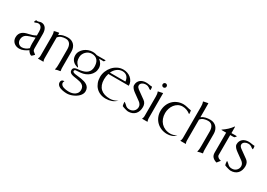

<svg xmlns="http://www.w3.org/2000/svg" viewBox="2 -1426 3418 2457"><g transform="rotate(30 1711.5 -197.0)"><path d="M252 -309.6Q252 -324.2 249 -338.9Q246.1 -353.5 239 -365.7Q231.9 -377.9 220.2 -385.5Q208.5 -393.1 191.4 -393.1Q184.6 -393.1 177.5 -390.9Q170.4 -388.7 163.6 -386Q156.7 -383.3 150.4 -381.1Q144 -378.9 138.2 -378.9Q133.8 -378.9 133.8 -383.3Q133.8 -385.7 135 -389.6Q136.2 -393.6 138.2 -397.7Q140.1 -401.9 142.1 -405.8Q144 -409.7 145 -412.1L148.9 -414.1Q155.3 -411.1 162.6 -411.1Q169.9 -411.1 177 -412.8Q184.1 -414.6 190.9 -416.7Q197.8 -418.9 204.8 -420.9Q211.9 -422.9 219.2 -422.9Q244.1 -422.9 261.2 -412.6Q278.3 -402.3 288.8 -386Q299.3 -369.6 304 -348.6Q308.6 -327.6 308.6 -306.2V-96.7Q308.6 -77.6 311.8 -68.1Q314.9 -58.6 321 -52.5Q327.1 -46.4 335.9 -40.8Q344.7 -35.2 356.4 -23.9Q354.5 -22 349.4 -16.4Q344.2 -10.7 338.1 -4.9Q332 1 326.9 5.6Q321.8 10.3 319.8 10.3Q312 10.3 303.5 5.1Q294.9 0 287.1 -7.6Q279.3 -15.1 273.2 -23.4Q267.1 -31.7 264.2 -38.6Q236.3 -19 204.6 -4.4Q172.9 10.3 137.7 10.3Q114.7 10.3 94.7 3.2Q74.7 -3.9 59.6 -17.3Q44.4 -30.8 35.6 -49.8Q26.9 -68.8 26.9 -92.3Q26.9 -121.6 36.6 -142.3Q46.4 -163.1 63.2 -177.2Q80.1 -191.4 102.8 -199.7Q125.5 -208 151.4 -212.9Q178.7 -218.3 203.4 -226.8Q228 -235.4 252 -249.5ZM255.9 -63.5Q252.4 -80.6 251.2 -98.1Q250 -115.7 250 -133.3Q250 -154.8 251 -175.5Q252 -196.3 252 -217.8Q234.9 -210.4 216.3 -205.1Q197.8 -199.7 179.9 -194.1Q162.1 -188.5 145.8 -181.2Q129.4 -173.8 116.9 -162.6Q104.5 -151.4 97.2 -134.5Q89.8 -117.7 89.8 -93.3Q89.8 -78.1 95 -64.9Q100.1 -51.8 109.4 -42Q118.7 -32.2 131.3 -26.6Q144 -21 159.7 -21Q185.5 -21 211.4 -33.4Q237.3 -45.9 255.9 -63.5Z M483.9 -45.4Q483.9 -34.7 485.6 -24.2Q487.3 -13.7 492.7 -3.9V-1Q492.2 -1 491.2 -0.5Q490.2 0 489.7 0H415Q414.6 0 413.6 -0.5Q412.6 -1 412.1 -1V-3.9Q422.9 -22.5 422.9 -45.4V-335.4Q422.9 -352.5 420.9 -369.9Q418.9 -387.2 412.1 -403.3V-406.2Q428.2 -413.1 445.3 -415.5Q462.4 -418 479.5 -421.9L482.4 -420.9L483.9 -418.9V-390.1Q511.7 -410.6 544.4 -418.2Q577.1 -425.8 610.8 -425.8Q641.1 -425.8 664.8 -415.5Q688.5 -405.3 704.8 -387.5Q721.2 -369.6 729.7 -344.7Q738.3 -319.8 738.3 -290.5V-65.9Q738.3 -51.3 739 -36.6Q739.7 -22 743.2 -7.8Q742.7 -6.3 740.2 -3.9Q723.1 -2.9 706.3 1.5Q689.5 5.9 673.3 11.2L669.9 10.7L669.4 7.8Q675.8 -14.2 677 -36.4Q678.2 -58.6 678.2 -81.1V-290.5Q678.2 -311 674.1 -330.6Q669.9 -350.1 660.2 -365.5Q650.4 -380.9 634.3 -390.1Q618.2 -399.4 594.7 -399.4Q563 -399.4 533.9 -389.9Q504.9 -380.4 483.9 -354.5Z M803.7 -274.9Q803.7 -308.1 819.1 -335.7Q834.5 -363.3 859.1 -383.3Q883.8 -403.3 914.6 -414.6Q945.3 -425.8 976.1 -425.8Q987.3 -425.8 998.8 -424.8Q1010.3 -423.8 1021 -420.9Q1026.9 -419.4 1033 -416.7Q1039.1 -414.1 1045.4 -414.1H1170.4L1172.9 -412.1V-409.2Q1171.9 -407.7 1169.9 -405Q1168 -402.3 1165.8 -399.2Q1163.6 -396 1161.6 -393.3Q1159.7 -390.6 1158.7 -390.1H1089.4Q1116.2 -371.6 1132.6 -343.3Q1148.9 -314.9 1148.9 -282.2Q1148.9 -246.6 1134.5 -217.3Q1120.1 -188 1096.2 -166.7Q1072.3 -145.5 1041.3 -132.8Q1010.3 -120.1 977.1 -117.2L904.8 -111.3Q896 -110.4 891.4 -104.5Q886.7 -98.6 886.7 -90.3Q886.7 -80.1 897.9 -74.5Q909.2 -68.8 927.7 -65.7Q946.3 -62.5 970 -60.3Q993.7 -58.1 1018.1 -54.2Q1042.5 -50.3 1066.2 -43.2Q1089.8 -36.1 1108.4 -23.4Q1127 -10.7 1138.2 9Q1149.4 28.8 1149.4 58.1Q1149.4 79.1 1140.1 98.1Q1130.9 117.2 1115.2 133.3Q1099.6 149.4 1079.6 162.1Q1059.6 174.8 1038.1 183.8Q1016.6 192.9 994.9 197.8Q973.1 202.6 955.1 202.6Q942.4 202.6 926 201.4Q909.7 200.2 892.8 197Q876 193.8 859.9 188.2Q843.8 182.6 831.1 173.6Q818.4 164.6 810.8 151.9Q803.2 139.2 803.2 122.1Q803.2 103 814.2 92.3Q825.2 81.5 844.2 81.5Q847.7 81.5 849.6 82.5V85.9Q840.8 94.2 840.8 106.9Q840.8 120.6 847.4 130.6Q854 140.6 864.5 147.7Q875 154.8 888.7 158.9Q902.3 163.1 916.3 165.5Q930.2 168 943.4 168.7Q956.5 169.4 966.8 169.4Q988.8 169.4 1011 163.8Q1033.2 158.2 1051 146.2Q1068.8 134.3 1080.1 116Q1091.3 97.7 1091.3 72.3Q1091.3 45.4 1081.3 28.6Q1071.3 11.7 1054.7 1.5Q1038.1 -8.8 1016.8 -14.2Q995.6 -19.5 973.6 -22.9Q951.7 -26.4 930.4 -29.5Q909.2 -32.7 892.6 -39.1Q876 -45.4 866 -56.4Q856 -67.4 856 -86.4Q856 -99.1 859.6 -107.4Q863.3 -115.7 869.9 -121.3Q876.5 -127 885.5 -130.1Q894.5 -133.3 905.8 -135.3Q918.9 -137.7 932.4 -138.4Q945.8 -139.2 959 -141.6Q986.8 -146 1011 -154.8Q1035.2 -163.6 1053 -179Q1070.8 -194.3 1081.1 -216.8Q1091.3 -239.3 1091.3 -270.5Q1091.3 -298.3 1085.2 -322Q1079.1 -345.7 1065.7 -362.8Q1052.2 -379.9 1031 -389.6Q1009.8 -399.4 979.5 -399.4Q955.6 -399.4 933.8 -389.4Q912.1 -379.4 895.8 -362.8Q879.4 -346.2 869.6 -324.2Q859.9 -302.2 859.9 -278.8Q859.9 -261.7 861.6 -248.3Q863.3 -234.9 867.4 -223.1Q871.6 -211.4 879.2 -200.7Q886.7 -189.9 898.4 -177.7Q903.3 -172.9 907 -168Q910.6 -163.1 913.1 -156.7L909.2 -155.8Q885.7 -160.6 866.5 -170.7Q847.2 -180.7 833.3 -195.6Q819.3 -210.4 811.5 -230.2Q803.7 -250 803.7 -274.9Z M1290.5 -280.3Q1283.7 -259.3 1280.3 -237.3Q1276.9 -215.3 1276.9 -193.4Q1276.9 -148.4 1289.6 -115Q1302.2 -81.5 1326.4 -59.3Q1350.6 -37.1 1385.3 -26.1Q1419.9 -15.1 1463.4 -15.1Q1492.7 -15.1 1520.8 -24.2Q1548.8 -33.2 1573.7 -48.8Q1540.5 -16.6 1501.7 -2.7Q1462.9 11.2 1417 11.2Q1371.6 11.2 1334.5 -4.2Q1297.4 -19.5 1271.5 -46.9Q1245.6 -74.2 1231.4 -112.1Q1217.3 -149.9 1217.3 -194.8Q1217.3 -238.3 1233.9 -279.8Q1250.5 -321.3 1279.3 -353.8Q1308.1 -386.2 1347.2 -406Q1386.2 -425.8 1431.6 -425.8Q1462.9 -425.8 1491.9 -415.5Q1521 -405.3 1543.5 -386.2Q1565.9 -367.2 1579.3 -340.3Q1592.8 -313.5 1592.8 -280.3ZM1528.3 -305.2Q1526.4 -326.7 1519.5 -344.5Q1512.7 -362.3 1500.7 -375Q1488.8 -387.7 1471.4 -394.8Q1454.1 -401.9 1431.6 -401.9Q1408.7 -401.9 1388.4 -394.3Q1368.2 -386.7 1351.3 -373.5Q1334.5 -360.4 1321.3 -342.8Q1308.1 -325.2 1299.3 -305.2Z M1771 -403.3Q1759.3 -403.3 1746.8 -399.7Q1734.4 -396 1724.1 -389.2Q1713.9 -382.3 1707 -372.1Q1700.2 -361.8 1700.2 -348.6Q1700.2 -333.5 1709.2 -322Q1718.3 -310.5 1729.5 -302.2L1846.7 -217.8Q1867.2 -203.1 1876.7 -181.6Q1886.2 -160.2 1886.2 -135.3Q1886.2 -102.5 1877.2 -75.7Q1868.2 -48.8 1850.6 -29.8Q1833 -10.7 1807.1 -0.2Q1781.2 10.3 1747.6 10.3Q1740.7 10.3 1727.8 7.3Q1714.8 4.4 1700.9 0.2Q1687 -3.9 1674.3 -8.3Q1661.6 -12.7 1655.8 -16.1Q1651.4 -29.8 1649.7 -43.9Q1647.9 -58.1 1647.9 -72.3L1650.9 -75.7Q1666 -65.9 1675.8 -56.2Q1685.5 -46.4 1695.1 -38.6Q1704.6 -30.8 1717.3 -25.9Q1730 -21 1751.5 -21Q1769.5 -21 1785.6 -27.6Q1801.8 -34.2 1813.7 -45.7Q1825.7 -57.1 1832.5 -72.8Q1839.4 -88.4 1839.4 -106.9Q1839.4 -127 1828.9 -143.8Q1818.4 -160.6 1802.7 -171.9L1705.6 -242.2Q1696.3 -249 1686 -257.6Q1675.8 -266.1 1667 -276.4Q1658.2 -286.6 1652.6 -298.1Q1647 -309.6 1647 -322.3Q1647 -348.6 1656.5 -368.4Q1666 -388.2 1682.1 -401.4Q1698.2 -414.6 1720 -421.1Q1741.7 -427.7 1766.1 -427.7Q1789.1 -427.7 1810.8 -423.3Q1832.5 -418.9 1855.5 -418.9Q1859.9 -409.2 1860.1 -396.2Q1860.4 -383.3 1860.4 -372.6L1858.4 -369.6Q1845.7 -372.6 1838.6 -378.2Q1831.5 -383.8 1823.5 -389.4Q1815.4 -395 1803.7 -399.2Q1792 -403.3 1771 -403.3Z M2029.8 -3.9V-1Q2029.3 -1 2028.3 -0.5Q2027.3 0 2026.9 0H1952.6L1949.2 -2Q1952.1 -4.4 1954.6 -10Q1957 -15.6 1958.5 -22.2Q1960 -28.8 1960.7 -35.2Q1961.4 -41.5 1961.4 -45.4V-331.5Q1961.4 -349.1 1959.2 -366.7Q1957 -384.3 1950.2 -400.4V-402.3L1952.6 -404.3L2017.1 -418L2020.5 -417Q2020.5 -416.5 2020.5 -401.4Q2020.5 -386.2 2020.5 -361.6Q2020.5 -336.9 2020.5 -305.4Q2020.5 -273.9 2020.5 -240.2Q2020.5 -206.5 2020.8 -173.8Q2021 -141.1 2021 -114.3Q2021 -87.4 2021 -68.8Q2021 -50.3 2021 -45.4Q2021 -34.7 2023.4 -24.2Q2025.9 -13.7 2029.8 -3.9ZM1987.3 -543.5Q2000 -543.5 2008.5 -534.7Q2017.1 -525.9 2017.1 -513.2Q2017.1 -500.5 2008.5 -491.7Q2000 -482.9 1987.3 -482.9Q1975.1 -482.9 1966.3 -491.9Q1957.5 -501 1957.5 -513.2Q1957.5 -525.4 1966.3 -534.4Q1975.1 -543.5 1987.3 -543.5Z M2324.2 -395Q2287.6 -395 2258.8 -378.7Q2230 -362.3 2210.2 -336.2Q2190.4 -310.1 2179.9 -277.1Q2169.4 -244.1 2169.4 -210.4Q2169.4 -168 2182.6 -132.1Q2195.8 -96.2 2220.5 -70.1Q2245.1 -43.9 2280 -29.3Q2314.9 -14.6 2358.4 -14.6Q2381.8 -14.6 2404.5 -22Q2427.2 -29.3 2445.8 -43.9Q2436 -28.8 2422.1 -18.3Q2408.2 -7.8 2391.6 -1.5Q2375 4.9 2357.4 7.6Q2339.8 10.3 2322.8 10.3Q2276.4 10.3 2236.6 -5.9Q2196.8 -22 2167.5 -50.5Q2138.2 -79.1 2121.3 -118.4Q2104.5 -157.7 2104.5 -204.1Q2104.5 -251.5 2120.1 -292Q2135.7 -332.5 2164.3 -362.3Q2192.9 -392.1 2232.7 -408.9Q2272.5 -425.8 2320.3 -425.8Q2335 -425.8 2349.4 -423.1Q2363.8 -420.4 2378.2 -417Q2392.6 -413.6 2406.7 -410.2Q2420.9 -406.7 2435.5 -405.3L2438.5 -402.3Q2440.9 -391.1 2442.1 -379.2Q2443.4 -367.2 2443.4 -355.5L2440.9 -353.5H2438.5Q2414.1 -373 2384.8 -384Q2355.5 -395 2324.2 -395Z M2587.4 -45.4Q2587.4 -34.7 2589.1 -24.2Q2590.8 -13.7 2596.2 -3.9V-1Q2594.2 0 2592.8 0H2518.6L2516.1 -1V-3.9Q2522 -13.7 2524.4 -23.9Q2526.9 -34.2 2526.9 -45.4V-509.3Q2526.9 -526.9 2524.9 -544.2Q2522.9 -561.5 2516.1 -578.1V-579.6L2518.6 -582.5Q2523.4 -583.5 2533.4 -585.7Q2543.5 -587.9 2554.2 -590.1Q2564.9 -592.3 2574.2 -594Q2583.5 -595.7 2586.9 -595.7Q2587.9 -543.9 2587.6 -492.9Q2587.4 -441.9 2587.4 -390.1Q2614.7 -410.6 2647.7 -418.2Q2680.7 -425.8 2713.9 -425.8Q2743.7 -425.8 2767.6 -415.5Q2791.5 -405.3 2807.9 -387.2Q2824.2 -369.1 2833 -344.5Q2841.8 -319.8 2841.8 -290.5V-66.9Q2841.8 -51.8 2842.5 -37.1Q2843.3 -22.5 2846.7 -7.8L2844.2 -3.9Q2827.1 -2.9 2810.3 1.5Q2793.5 5.9 2776.9 11.2L2773.4 10.7L2772.9 7.8Q2779.8 -15.6 2780.8 -40Q2781.7 -64.5 2781.7 -88.9V-290.5Q2781.7 -311 2777.6 -330.6Q2773.4 -350.1 2763.7 -365.5Q2753.9 -380.9 2738 -390.1Q2722.2 -399.4 2698.2 -399.4Q2666.5 -399.4 2637.5 -389.9Q2608.4 -380.4 2587.4 -354.5Z M3031.7 -88.9Q3031.7 -78.1 3037.1 -69.6Q3042.5 -61 3050.8 -54.7Q3059.1 -48.3 3069.1 -44.4Q3079.1 -40.5 3088.4 -39.6L3090.8 -37.6V-34.7L3057.1 7.8L3052.7 9.3Q3015.1 -2 2993.4 -24.9Q2971.7 -47.9 2971.7 -88.9V-383.3H2905.8L2901.9 -384.8L2902.8 -388.7Q2939 -412.6 2970.7 -441.9Q3002.4 -471.2 3027.3 -506.3L3030.3 -507.3L3032.7 -504.4L3033.2 -412.1Q3048.3 -412.1 3063.5 -412.6Q3078.6 -413.1 3093.8 -413.1Q3099.1 -413.1 3104.2 -412.8Q3109.4 -412.6 3114.3 -411.1Q3110.8 -403.3 3103.8 -396.5Q3096.7 -389.6 3090.8 -384.3Q3076.2 -382.8 3061.3 -382.8Q3046.4 -382.8 3031.7 -383.3Z M3285.2 -403.3Q3273.4 -403.3 3261 -399.7Q3248.5 -396 3238.3 -389.2Q3228 -382.3 3221.2 -372.1Q3214.4 -361.8 3214.4 -348.6Q3214.4 -333.5 3223.4 -322Q3232.4 -310.5 3243.7 -302.2L3360.8 -217.8Q3381.3 -203.1 3390.9 -181.6Q3400.4 -160.2 3400.4 -135.3Q3400.4 -102.5 3391.4 -75.7Q3382.3 -48.8 3364.7 -29.8Q3347.2 -10.7 3321.3 -0.2Q3295.4 10.3 3261.7 10.3Q3254.9 10.3 3241.9 7.3Q3229 4.4 3215.1 0.2Q3201.2 -3.9 3188.5 -8.3Q3175.8 -12.7 3169.9 -16.1Q3165.5 -29.8 3163.8 -43.9Q3162.1 -58.1 3162.1 -72.3L3165 -75.7Q3180.2 -65.9 3189.9 -56.2Q3199.7 -46.4 3209.2 -38.6Q3218.8 -30.8 3231.4 -25.9Q3244.1 -21 3265.6 -21Q3283.7 -21 3299.8 -27.6Q3315.9 -34.2 3327.9 -45.7Q3339.8 -57.1 3346.7 -72.8Q3353.5 -88.4 3353.5 -106.9Q3353.5 -127 3343 -143.8Q3332.5 -160.6 3316.9 -171.9L3219.7 -242.2Q3210.4 -249 3200.2 -257.6Q3189.9 -266.1 3181.2 -276.4Q3172.4 -286.6 3166.7 -298.1Q3161.1 -309.6 3161.1 -322.3Q3161.1 -348.6 3170.7 -368.4Q3180.2 -388.2 3196.3 -401.4Q3212.4 -414.6 3234.1 -421.1Q3255.9 -427.7 3280.3 -427.7Q3303.2 -427.7 3325 -423.3Q3346.7 -418.9 3369.6 -418.9Q3374 -409.2 3374.3 -396.2Q3374.5 -383.3 3374.5 -372.6L3372.6 -369.6Q3359.9 -372.6 3352.8 -378.2Q3345.7 -383.8 3337.6 -389.4Q3329.6 -395 3317.9 -399.2Q3306.2 -403.3 3285.2 -403.3Z"/></g></svg>

Font: CAT Linz
Style: Regular
Weight: 400
Designer: Peter Wiegel
Foundry: Peter Wiegel
Version: Version 1.08